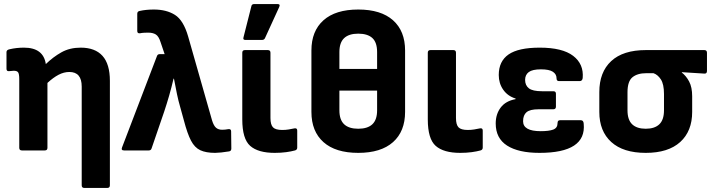

<svg xmlns="http://www.w3.org/2000/svg" viewBox="-20 -742 3511 947"><path d="M88 0Q75 0 75 -13V-351Q75 -377 69.5 -385Q64 -393 48 -393Q42 -393 36 -392Q30 -391 24 -391Q12 -390 12 -403V-485Q12 -496 27 -499Q61 -507 98 -507Q194 -507 206 -426Q242 -461 283 -484Q324 -507 378 -507Q449 -507 485.5 -466.5Q522 -426 522 -343V172Q522 185 509 185H396Q383 185 383 172V-315Q383 -387 322 -387Q295 -387 268.5 -373Q242 -359 214 -333V-13Q214 0 201 0Z M1041 12Q996 12 968 -1Q940 -14 922 -48.5Q904 -83 887 -148L868 -217Q860 -244 853 -277.5Q846 -311 838 -354H836Q826 -311 814.5 -271Q803 -231 790 -192L728 -11Q725 0 714 0H592Q576 0 582 -15L754 -465Q757 -475 768 -475H792L772 -534Q763 -563 748.5 -572Q734 -581 711 -581Q702 -581 691.5 -580.5Q681 -580 671 -578Q657 -576 657 -589V-674Q657 -686 669 -688Q700 -695 739 -695Q801 -695 843 -668.5Q885 -642 908 -562L1026 -148Q1034 -122 1045.5 -112Q1057 -102 1076 -102Q1090 -102 1106 -105Q1120 -107 1120 -94L1121 -9Q1121 4 1108 5Q1091 8 1071.5 10Q1052 12 1041 12Z M1335 12Q1253 12 1214 -22.5Q1175 -57 1175 -153V-482Q1175 -495 1188 -495H1301Q1314 -495 1314 -482V-160Q1314 -127 1326.5 -114Q1339 -101 1372 -101Q1389 -101 1404 -103.5Q1419 -106 1433 -109Q1446 -111 1446 -98V-14Q1446 -3 1435 0Q1417 5 1391.5 8.5Q1366 12 1335 12ZM1190 -545Q1177 -545 1181 -558L1220 -712Q1222 -722 1234 -722H1349Q1364 -722 1357 -707L1287 -554Q1283 -545 1272 -545Z M1747 -695Q1859 -695 1918.5 -642Q1978 -589 1978 -493V-190Q1978 -94 1918.5 -41Q1859 12 1747 12Q1635 12 1575.5 -41Q1516 -94 1516 -190V-493Q1516 -589 1575.5 -642Q1635 -695 1747 -695ZM1747 -576Q1701 -576 1677.5 -554Q1654 -532 1654 -485V-402H1840V-485Q1840 -533 1816.5 -554.5Q1793 -576 1747 -576ZM1747 -107Q1793 -107 1816.5 -129Q1840 -151 1840 -198V-295H1654V-198Q1654 -151 1677.5 -129Q1701 -107 1747 -107Z M2250 12Q2168 12 2129 -22.5Q2090 -57 2090 -153V-482Q2090 -495 2103 -495H2216Q2229 -495 2229 -482V-160Q2229 -127 2241.5 -114Q2254 -101 2287 -101Q2304 -101 2319 -103.5Q2334 -106 2348 -109Q2361 -111 2361 -98V-14Q2361 -3 2350 0Q2332 5 2306.5 8.5Q2281 12 2250 12Z M2641 12Q2537 12 2481 -24Q2425 -60 2425 -133Q2425 -179 2449.5 -211.5Q2474 -244 2523 -253V-256Q2484 -268 2462 -299.5Q2440 -331 2440 -372Q2440 -440 2488.5 -473.5Q2537 -507 2642 -507Q2754 -507 2807 -466.5Q2860 -426 2854 -357Q2852 -342 2839 -342H2737Q2725 -342 2725 -356Q2725 -376 2707 -388Q2689 -400 2648 -400Q2606 -400 2588 -386.5Q2570 -373 2570 -348Q2570 -321 2588.5 -306.5Q2607 -292 2653 -292H2709Q2722 -292 2722 -280V-216Q2722 -203 2709 -203H2636Q2594 -203 2577 -188.5Q2560 -174 2560 -144Q2560 -95 2647 -95Q2688 -95 2709 -103Q2730 -111 2730 -135Q2730 -149 2742 -149H2845Q2858 -149 2859 -132Q2873 12 2641 12Z M3165 12Q3054 12 2995 -41.5Q2936 -95 2936 -190V-288Q2936 -386 2994.5 -440.5Q3053 -495 3166 -495H3454Q3467 -495 3467 -482V-392Q3467 -378 3454 -379L3343 -386V-384Q3364 -368 3379 -340Q3394 -312 3394 -267V-190Q3394 -95 3335 -41.5Q3276 12 3165 12ZM3165 -107Q3209 -107 3232 -129Q3255 -151 3255 -198V-278Q3255 -327 3239.5 -350.5Q3224 -374 3203 -381H3168Q3124 -381 3099.5 -361Q3075 -341 3075 -287V-198Q3075 -151 3098 -129Q3121 -107 3165 -107Z"/></svg>

Font: Sofia Sans ExtraBold
Style: Regular
Weight: 800
Designer: Botio Nikoltchev, Ani Petrova
Foundry: lettersoup
Version: Version 4.101; ttfautohint (v1.8.4.7-5d5b)